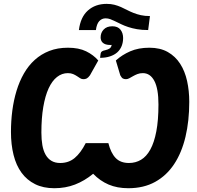

<svg xmlns="http://www.w3.org/2000/svg" viewBox="-20 -988 1044 1016"><path d="M593 -668Q625.5 -697.5 669 -716.5Q712.5 -735.5 770.5 -735.5Q827.5 -735.5 867.8 -712.8Q908 -690 933.2 -650.8Q958.5 -611.5 970 -559.5Q981.5 -507.5 981.5 -449Q981.5 -348 961.5 -264Q941.5 -180 901.5 -119.5Q861.5 -59 801 -25.5Q740.5 8 659 8Q600 8 554.5 -11.5Q509 -31 473 -68.5Q427.5 -31 377 -11.5Q326.5 8 267.5 8Q209 8 165.8 -13.5Q122.5 -35 94 -74Q65.5 -113 51.8 -168Q38 -223 38 -290Q38 -347.5 45.2 -402.8Q52.5 -458 67.5 -507.5Q82.5 -557 106.5 -599Q130.5 -641 164 -671.2Q197.5 -701.5 241 -718.5Q284.5 -735.5 339.5 -735.5Q397 -735.5 435.8 -716.5Q474.5 -697.5 500 -668L456 -589.5Q451 -583 447 -579Q443 -575 438.8 -572.8Q434.5 -570.5 430.2 -569.8Q426 -569 421 -569Q412 -569 404.2 -574Q396.5 -579 387.5 -585Q378.5 -591 367 -596Q355.5 -601 339 -601Q307.5 -601 281.5 -580.5Q255.5 -560 237.2 -520.2Q219 -480.5 209 -421.8Q199 -363 199 -286.5Q199 -249.5 204.2 -219.8Q209.5 -190 221.5 -169Q233.5 -148 252.5 -136.8Q271.5 -125.5 298.5 -125.5Q343.5 -125.5 375.2 -152Q407 -178.5 433.5 -230.5H553.5Q566.5 -178.5 592 -152Q617.5 -125.5 662.5 -125.5Q697.5 -125.5 726.2 -142.5Q755 -159.5 775.5 -196.8Q796 -234 807.2 -292.8Q818.5 -351.5 818.5 -435.5Q818.5 -518.5 796.8 -559.8Q775 -601 736 -601Q719.5 -601 707 -596Q694.5 -591 684 -585Q673.5 -579 664.5 -574Q655.5 -569 646.5 -569Q636.5 -569 630 -572.8Q623.5 -576.5 616.5 -589.5ZM397.5 -829Q406 -897.5 445.2 -932.5Q484.5 -967.5 544.5 -967.5Q567 -967.5 585.2 -962.8Q603.5 -958 620 -950.8Q636.5 -943.5 652.2 -935.2Q668 -927 686 -919.8Q704 -912.5 725.2 -907.8Q746.5 -903 773.5 -903L764 -829Q731 -829 705.2 -833.5Q679.5 -838 658.5 -845Q637.5 -852 621 -860Q604.5 -868 590.2 -875Q576 -882 563.8 -886.5Q551.5 -891 539 -891Q518.5 -891 505 -876Q491.5 -861 487.5 -829ZM537.5 -722.5Q552.5 -726 560.5 -731.8Q568.5 -737.5 571 -750.5Q569.5 -750 567.8 -750Q566 -750 564.5 -750Q549.5 -750 539.5 -753.2Q529.5 -756.5 523.5 -762.2Q517.5 -768 515 -775.2Q512.5 -782.5 512.5 -790Q512.5 -815 528.8 -832Q545 -849 574.5 -849Q603.5 -849 617.5 -831Q631.5 -813 631.5 -787Q631.5 -764 623.8 -744.5Q616 -725 600.8 -711.2Q585.5 -697.5 562.5 -689.8Q539.5 -682 509.5 -682L512.5 -704.5Q513.5 -711.5 519 -715.8Q524.5 -720 537.5 -722.5Z"/></svg>

Font: Lato Black
Style: Italic
Weight: 900
Italic angle: -7°
Designer: Lukasz Dziedzic
Foundry: tyPoland Lukasz Dziedzic
Version: Version 2.007; 2014-02-27